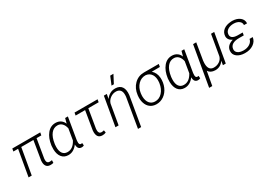

<svg xmlns="http://www.w3.org/2000/svg" viewBox="25 -1805 4301 3059"><g transform="rotate(-30 2175.5 -275.5)"><path d="M569.3 -478H481.9L424.3 -132.8L423.3 -102.5Q425.3 -49.3 472.2 -47.9Q490.7 -46.9 519 -51.8L516.6 -2.4Q486.3 4.9 458.5 3.9Q408.2 2.9 384.3 -32Q360.4 -66.9 366.7 -133.3L423.8 -478H200.2L117.2 0H59.1L142.1 -478H55.7L64.5 -528.3H578.6Z M1086.9 -528.3 1020.5 -132.8 1018.6 -108.4Q1012.2 -44.9 1049.8 -43.9L1072.3 -46.9L1076.2 -1Q1053.7 10.3 1032.2 9.3Q959.5 7.8 959.5 -85.9Q886.2 13.7 784.2 10.3Q710.4 8.3 668.7 -44.7Q627 -97.7 625 -189.9Q624 -219.7 627.4 -248.5L628.4 -258.8Q646 -386.7 709 -463.6Q772 -540.5 867.7 -538.1Q918.5 -536.6 956.1 -510.7Q993.7 -484.9 1012.2 -437.5L1036.6 -528.3ZM685.5 -246.1 682.6 -201.2Q681.2 -123.5 711.2 -81.5Q741.2 -39.6 797.4 -38.6Q900.9 -35.2 964.8 -156.2L999 -360.4Q985.8 -420.9 953.4 -453.9Q920.9 -486.8 874.5 -488.3Q800.8 -490.7 752 -429.9Q703.1 -369.1 687 -255.9Z M1624.5 -478.5H1434.1L1376.5 -133.3L1375.5 -102.1Q1375.5 -74.7 1388.4 -58.6Q1401.4 -42.5 1425.8 -42Q1441.4 -41.5 1473.1 -49.3L1481 -4.9Q1450.7 9.8 1413.1 8.8Q1305.7 7.3 1318.4 -136.2L1375 -478.5H1200.7L1209.5 -528.3H1633.3Z M1657.2 0ZM1803.2 -528.3 1787.6 -444.3Q1856 -540 1963.9 -538.1Q2042.5 -536.6 2078.9 -484.1Q2115.2 -431.6 2104.5 -334.5L2013.2 202.6H1955.1L2045.9 -334.5Q2049.3 -363.8 2047.4 -391.6Q2043.9 -437.5 2019 -462.4Q1994.1 -487.3 1948.7 -488.8Q1890.6 -489.7 1842 -454.3Q1793.5 -418.9 1778.3 -365.2L1715.3 0H1657.2L1749 -528.3ZM1996.1 -753.9H2055.2L1977.5 -605.5H1934.6Z M2750 -478 2601.1 -476.6Q2666.5 -418 2672.9 -323.7Q2678.7 -234.4 2644.5 -155.3Q2610.4 -76.2 2546.4 -32Q2482.4 12.2 2405.3 10.3Q2339.8 8.3 2295.2 -26.1Q2250.5 -60.5 2230.5 -121.3Q2210.4 -182.1 2218.3 -254.4L2219.7 -266.6Q2233.4 -382.8 2307.4 -455.8Q2381.3 -528.8 2487.3 -528.8L2759.3 -528.3ZM2273.9 -203.6Q2276.9 -127.4 2312.3 -84.2Q2347.7 -41 2408.2 -39.1Q2487.3 -36.6 2543.9 -98.1Q2600.6 -159.7 2614.7 -256.8L2616.7 -272.9Q2626 -361.3 2591.1 -416.3Q2556.2 -471.2 2485.4 -478Q2405.8 -479 2348.6 -420.9Q2291.5 -362.8 2277.8 -268.6Q2272.9 -227.5 2273.9 -203.6Z M3227.5 -528.3 3161.1 -132.8 3159.2 -108.4Q3152.8 -44.9 3190.4 -43.9L3212.9 -46.9L3216.8 -1Q3194.3 10.3 3172.9 9.3Q3100.1 7.8 3100.1 -85.9Q3026.9 13.7 2924.8 10.3Q2851.1 8.3 2809.3 -44.7Q2767.6 -97.7 2765.6 -189.9Q2764.6 -219.7 2768.1 -248.5L2769 -258.8Q2786.6 -386.7 2849.6 -463.6Q2912.6 -540.5 3008.3 -538.1Q3059.1 -536.6 3096.7 -510.7Q3134.3 -484.9 3152.8 -437.5L3177.2 -528.3ZM2826.2 -246.1 2823.2 -201.2Q2821.8 -123.5 2851.8 -81.5Q2881.8 -39.6 2938 -38.6Q3041.5 -35.2 3105.5 -156.2L3139.6 -360.4Q3126.5 -420.9 3094 -453.9Q3061.5 -486.8 3015.1 -488.3Q2941.4 -490.7 2892.6 -429.9Q2843.8 -369.1 2827.6 -255.9Z M3273.4 0ZM3448.2 -528.3 3397 -218.8 3394 -179.7V-156.7Q3398.4 -42.5 3487.8 -39.1Q3547.4 -37.1 3594.5 -67.6Q3641.6 -98.1 3656.2 -151.9L3720.7 -528.3H3778.8L3687 0H3634.3L3647.5 -75.2Q3588.4 11.7 3488.8 9.8Q3402.8 7.3 3367.2 -51.8L3321.3 203.1H3263.7L3390.6 -528.3Z M3845.2 -140.6Q3852.1 -237.3 3973.1 -272.9Q3934.6 -290.5 3914.6 -319.1Q3894.5 -347.7 3896.5 -383.3Q3900.4 -450.2 3952.9 -491.2Q4005.4 -532.2 4095.2 -537.1L4117.2 -537.6Q4201.2 -535.2 4252.9 -493.9Q4304.7 -452.6 4301.3 -385.3L4244.6 -385.7Q4248 -430.7 4211.7 -458.7Q4175.3 -486.8 4115.2 -488.3Q4049.3 -489.7 4005.1 -461.9Q3960.9 -434.1 3955.1 -385.3Q3945.8 -298.3 4073.7 -294.4L4167.5 -293.9L4159.2 -245.1L4074.2 -245.6Q3994.1 -245.6 3951.7 -218.8Q3909.2 -191.9 3903.8 -140.6Q3898.9 -94.7 3934.8 -67.6Q3970.7 -40.5 4036.6 -39.1Q4104.5 -38.1 4152.8 -68.8Q4201.2 -99.6 4211.9 -150.9H4269.5Q4259.3 -76.2 4193.8 -32Q4128.4 12.2 4034.2 9.8Q3946.8 8.3 3893.6 -32.5Q3840.3 -73.2 3845.2 -140.6Z"/></g></svg>

Font: Roboto Light
Style: Italic
Weight: 300
Italic angle: -12°
Designer: Google
Version: Version 2.134; 2016; ttfautohint (v1.6)